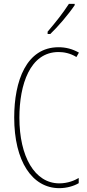

<svg xmlns="http://www.w3.org/2000/svg" viewBox="-20 -970 455 1000"><path d="M369 -943V-950H339C305 -898 273 -858 228 -805V-793H242C281 -830 336 -894 369 -943ZM285 -699C312 -699 346 -693 378 -673L391 -696C357 -715 323 -724 285 -724C117 -724 54 -548 54 -358C54 -131 147 10 289 10C327 10 365 -1 390 -16V-43C370 -31 334 -15 289 -15C161 -15 81 -154 81 -357C81 -529 136 -699 285 -699Z"/></svg>

Font: Noto Sans Sinhala ExtraCondensed Thin
Style: Regular
Weight: 100
Width: 2
Designer: Jelle Bosma - Monotype Design Team
Foundry: Monotype Imaging Inc.
Version: Version 2.006